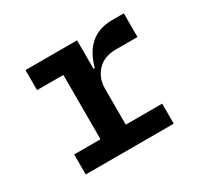

<svg xmlns="http://www.w3.org/2000/svg" viewBox="-113 -669 867 822"><g transform="rotate(-30 320.0 -258.0)"><path d="M95 -99H225V-417H95V-516H350V-375H356Q394 -516 524 -516H581V-399H475Q416 -399 383 -364Q350 -329 350 -276V-99H530V0H95Z"/></g></svg>

Font: Writer SemiBold
Style: Regular
Weight: 600
Monospace: yes
Designer: Mike Abbink, Paul van der Laan, Pieter van Rosmalen
Foundry: Bold Monday
Version: Version 2.001 2020